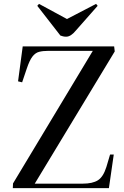

<svg xmlns="http://www.w3.org/2000/svg" viewBox="-20 -969 638 989"><path d="M571 -704 159 -23H406Q457 -23 484.5 -40.5Q512 -58 528 -109L547 -173H566L541 0H46L47 -24L458 -707H228Q201 -707 181.5 -702Q162 -697 147 -677.5Q132 -658 118 -616L94 -545L73 -550L97 -730H568ZM172 -939 181 -949 325 -871 475 -949 483 -939 371 -812Q345 -780 321 -780Q310 -780 304 -782Q298 -784 291 -786Z"/></svg>

Font: Literata 72pt Medium
Style: Italic
Weight: 500
Italic angle: -2°
Designer: Latin by Veronika Burian and Jose Scaglione. Greek by Irene Vlachou. Cyrillic by Vera Evstafieva
Foundry: TypeTogether
Version: Version 3.002